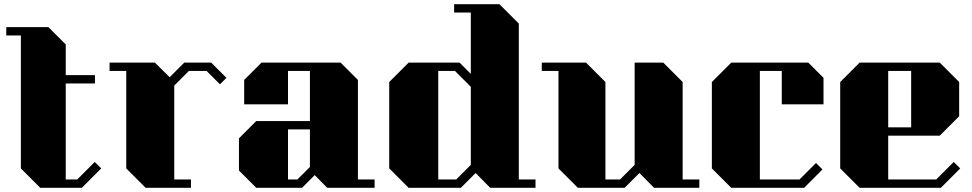

<svg xmlns="http://www.w3.org/2000/svg" viewBox="-20 -900 4656 920"><path d="M465 -93 372 0H173L80 -93V-730H10V-770H212L295 -687V-540H435V-500H295V-40H350L434 -124Z M1065 -527 1034 -496 970 -560H885L815 -490V-40H895V0H678L585 -93V-560H505V-600H722L793 -530L863 -600H992Z M1208 0H1427L1488 -61L1548 0H1775V-40H1695V-517L1612 -600H1233L1150 -517V-400H1360V-560H1465V-320H1208L1125 -237V-83ZM1360 -280H1465V-100L1405 -40H1360Z M2546 -40V0H2329L2259 -71L2188 0H1938L1845 -93V-507L1938 -600H2182L2236 -546V-840H2156V-880H2373L2466 -787V-40ZM2236 -110V-484L2160 -560H2080V-40H2166Z M3331 -40V0H3114L3044 -71L2973 0H2749L2656 -93V-560H2576V-600H2788L2881 -507V-40H2951L3021 -110V-600H3158L3251 -507V-40Z M3726 -400V-560H3621V-40H3811L3890 -119L3921 -88L3833 0H3484L3391 -93V-507L3484 -600H3853L3926 -527V-400Z M4099 0H4488L4581 -93L4550 -124L4466 -40H4236V-250H4483L4576 -343V-507L4483 -600H4099L4006 -507V-93ZM4236 -560H4346V-290H4236Z"/></svg>

Font: Kumar One
Style: Regular
Weight: 400
Designer: Parimal Parmar
Foundry: Indian Type Foundry
Version: Version 1.001;PS 1.001;hotconv 1.0.88;makeotf.lib2.5.647800